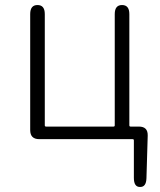

<svg xmlns="http://www.w3.org/2000/svg" viewBox="-20 -553 634 763"><path d="M536 190Q512 190 512 154V5Q512 0 507 0H136Q100 0 100 -36V-497Q100 -533 129 -533Q158 -533 158 -497V-55Q158 -50 163 -50H431Q436 -50 436 -55V-497Q436 -533 465 -533Q494 -533 494 -497V-55Q494 -50 499 -50H532Q568 -50 567 -14L562 155Q561 191 536 190Z"/></svg>

Font: Resource Han Rounded KR Light
Style: Regular
Weight: 300
Designer: Cyano Hao (round all glyphs); Ryoko NISHIZUKA 西塚涼子 (kana, bopomofo & ideographs); Paul D. Hunt (Latin, Greek & Cyrillic)
Foundry: Cyano Hao
Version: 0.990